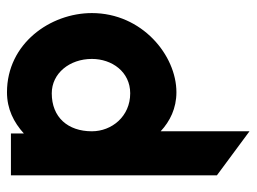

<svg xmlns="http://www.w3.org/2000/svg" viewBox="-110 -596 717 536"><g transform="rotate(90 248.0 -327.5)"><path d="M16 -226C16 -110 101 11 237 11C284 11 321 -8 352 -36V0H469V-575L346 -666V-418C318 -444 282 -462 237 -462C134 -462 16 -366 16 -226ZM144 -226C144 -282 180 -333 240 -333C305 -333 346 -281 346 -226C346 -159 307 -114 240 -114C184 -114 144 -164 144 -226Z"/></g></svg>

Font: Charger Sport
Style: UltNrw
Weight: 1000
Designer: Jasper
Foundry: Cannot Into Space Fonts
Version: Version 1.1